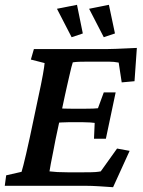

<svg xmlns="http://www.w3.org/2000/svg" viewBox="-22 -779 601 805"><path d="M452.1 5.9Q425.8 3.9 394 2Q362.3 0 336.9 0H-2L3.9 -43.9L68.4 -58.6Q71.3 -68.4 76.2 -86.9Q81.1 -105.5 87.9 -135.3Q94.7 -165 103.5 -205.1L137.7 -367.2Q151.4 -429.7 157.7 -465.3Q164.1 -501 165 -514.6L107.4 -529.3L120.1 -573.2H422.9Q440.4 -573.2 463.4 -574.2Q486.3 -575.2 509.8 -576.2Q533.2 -577.1 551.8 -578.1L542 -438.5L488.3 -433.6L475.6 -516.6Q465.8 -518.6 455.6 -519.5Q445.3 -520.5 434.6 -520.5H344.7Q326.2 -520.5 310.5 -520Q294.9 -519.5 283.2 -517.6Q281.2 -512.7 277.3 -497.1Q273.4 -481.4 268.6 -460.4Q263.7 -439.5 258.8 -417.5Q253.9 -395.5 250 -377.9L210.9 -194.3Q207 -172.9 201.2 -144Q195.3 -115.2 190.9 -91.8Q186.5 -68.4 185.5 -60.5Q202.1 -58.6 218.8 -57.6Q235.4 -56.6 260.7 -56.6H331.1Q365.2 -56.6 377.9 -57.6Q390.6 -58.6 400.4 -60.5L468.8 -156.2L521.5 -146.5ZM372.1 -197.3 375 -263.7Q369.1 -264.6 356 -265.6Q342.8 -266.6 325.2 -266.6H265.6Q250 -266.6 234.9 -265.6Q219.7 -264.6 208 -263.7L220.7 -325.2Q232.4 -324.2 247.1 -323.7Q261.7 -323.2 277.3 -323.2H336.9Q354.5 -323.2 368.2 -323.7Q381.8 -324.2 388.7 -325.2L413.1 -391.6H462.9L421.9 -197.3ZM413.1 -623 351.6 -742.2 434.6 -758.8 460 -638.7ZM278.3 -623 216.8 -742.2 300.8 -758.8 325.2 -638.7Z"/></svg>

Font: Crimson Pro SemiBold
Style: Italic
Weight: 600
Italic angle: -12°
Designer: Jacques Le Bailly
Foundry: Baron von Fonthausen
Version: Version 1.003